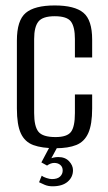

<svg xmlns="http://www.w3.org/2000/svg" viewBox="-20 -524 387 690"><path d="M180.2 8.7Q130.7 8.7 99.9 -2.6Q69.1 -14 54.9 -44.7Q40.7 -75.5 40.7 -134V-378Q40.7 -450.8 72.5 -477.6Q104.3 -504.4 176.6 -504.4Q248.2 -504.4 279.7 -478.2Q311.2 -452 311.2 -381.5V-317.5H249.2V-383.7Q249.2 -427.1 235.1 -446.4Q220.9 -465.7 176.6 -465.7Q133.3 -465.7 118 -446.4Q102.7 -427.1 102.7 -383.7V-117.7Q102.7 -70.1 118 -50.8Q133.3 -31.4 179.5 -31.4Q220.9 -31.4 235.1 -50Q249.2 -68.7 249.2 -117.7V-184.5H311.2V-134.2Q311.2 -76.9 297.3 -45.8Q283.4 -14.7 254.4 -3Q225.3 8.7 180.2 8.7ZM168.9 145.5Q153.3 145.5 140.7 140.2Q128.1 134.9 120.4 130.9L129.9 107.4Q135.5 112 147.2 115.8Q159 119.6 166.2 119.6Q186.3 119.6 195.8 110.6Q205.3 101.6 205.3 88.9Q205.3 75.9 196.7 68.7Q188.2 61.5 174.8 61.5Q168 61.5 161.3 64.2Q154.6 66.9 149.1 71L128.7 59.7L160.4 0H188.7L161.2 50.9L155.7 49Q162.4 44.6 171.3 42.5Q180.2 40.4 189.3 40.4Q214.3 40.4 228.3 55.5Q242.3 70.6 242.3 87.6Q242.3 112.6 223.1 129.1Q204 145.5 168.9 145.5Z"/></svg>

Font: Alumni Sans SC Thin
Style: Regular
Weight: 100
Designer: Robert E. Leuschke
Foundry: Robert E. Leuschke
Version: Version 1.018